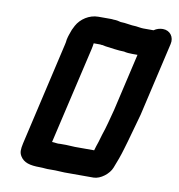

<svg xmlns="http://www.w3.org/2000/svg" viewBox="-81 -756 808 868"><g transform="rotate(10 323.0 -322.0)"><path d="M258 -86H231C217 -84 208 -88 193 -88L296 -532C298 -541 300 -551 301 -560H326C330 -560 334 -560 337 -559H342L356 -556C382 -553 415 -547 443 -547C452 -544 470 -543 482 -543H505L444 -279C433 -238 423 -196 410 -159L400 -125C395 -109 390 -97 387 -84H299C286 -84 271 -86 258 -86ZM476 -669C452 -669 428 -676 404 -676C394 -679 384 -681 371 -681C366 -682 360 -682 354 -682H301C259 -682 221 -656 203 -623L193 -603C188 -588 182 -575 178 -556C177 -547 176 -539 174 -532L65 -59C59 -31 58 -16 68 0C84 26 112 34 159 34C177 34 188 37 208 36H230C243 36 258 38 272 38H405C438 38 476 7 487 -22C499 -52 510 -81 520 -116L530 -150C541 -191 554 -234 566 -279L644 -617C652 -650 631 -678 598 -678C584 -678 570 -674 557 -665H511C499 -665 486 -668 476 -669Z"/></g></svg>

Font: Electronic
Style: TiIt
Weight: 900
Version: Version 1.011